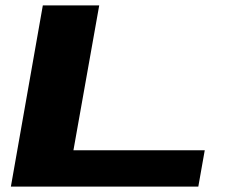

<svg xmlns="http://www.w3.org/2000/svg" viewBox="-20 -695 892 715"><path d="M20.5 0H718.5L742.5 -135.5H253.5L349.5 -675H139.5Z"/></svg>

Font: Anybody ExtraExpanded
Style: Bold Italic
Weight: 700
Width: 8
Italic angle: -10°
Version: Version 1.113;gftools[0.9.25]